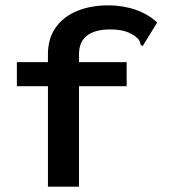

<svg xmlns="http://www.w3.org/2000/svg" viewBox="-20 -697 640 717"><path d="M159 -375H43V-465H159V-494Q159 -554 188.5 -595Q218 -636 269 -656.5Q320 -677 384 -677Q439 -677 486.5 -660.5Q534 -644 567 -613L519 -535L513 -525L505 -530Q504 -539 500 -546Q496 -553 483 -563Q462 -577 440.5 -582Q419 -587 390 -587Q335 -587 305 -564Q275 -541 275 -494V-465H453V-375H275V0H159Z"/></svg>

Font: Inconsolata Expanded Bold
Style: Regular
Weight: 700
Width: 7
Monospace: yes
Designer: Raph Levien, Cyreal, Brenton Simpson
Foundry: Raph Levien, Cyreal, Google
Version: Version 3.001; ttfautohint (v1.8.2.53-6de2)